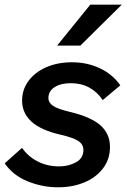

<svg xmlns="http://www.w3.org/2000/svg" viewBox="-29 -781 540 817"><path d="M-9 -86 65 -152Q88 -117 129.5 -95Q171 -73 223 -73Q263 -73 294.5 -90.5Q326 -108 326 -143Q326 -167 303.5 -181.5Q281 -196 228 -208Q145 -227 105 -263.5Q65 -300 65 -353Q65 -400 92.5 -437Q120 -474 168 -495Q216 -516 277 -516Q342 -516 396 -490.5Q450 -465 483 -418L408 -355Q386 -389 351.5 -408Q317 -427 273 -427Q229 -427 203 -410Q177 -393 177 -364Q177 -344 197 -330.5Q217 -317 268 -305Q357 -284 398 -248Q439 -212 439 -156Q439 -103 409 -64Q379 -25 329 -4.5Q279 16 218 16Q151 16 88.5 -9.5Q26 -35 -9 -86ZM214 -587 355 -761H489L313 -587Z"/></svg>

Font: Wix Madefor Text SemiBold
Style: Italic
Weight: 600
Italic angle: -12°
Designer: Dalton Maag Ltd
Foundry: Dalton Maag Ltd
Version: Version 3.100